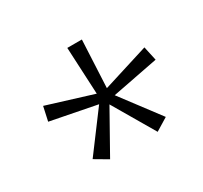

<svg xmlns="http://www.w3.org/2000/svg" viewBox="-94 -992 687 650"><g transform="rotate(-30 250.0 -666.5)"><path d="M288 -866 279 -681 458 -737 470 -682 290 -647 403 -497 354 -467 259 -629 168 -467 117 -497 229 -647 50 -682 62 -737 240 -682 231 -866Z"/></g></svg>

Font: Noto Sans Telugu UI ExtraCondensed Light
Style: Regular
Weight: 300
Width: 2
Designer: Jelle Bosma - Monotype Design Team
Foundry: Monotype Imaging Inc.
Version: Version 2.005; ttfautohint (v1.8.4.7-5d5b)